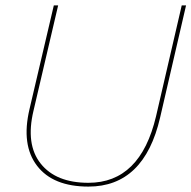

<svg xmlns="http://www.w3.org/2000/svg" viewBox="-20 -680 708 710"><path d="M307 10Q176 10 117 -67Q58 -144 89 -276L179 -660H195L104 -271Q74 -146 130.5 -75Q187 -4 307 -4Q499 -4 557 -250L652 -660H668L572 -245Q513 10 307 10Z"/></svg>

Font: Elaine Sans Thin
Style: Italic
Weight: 250
Italic angle: -13°
Designer: Wei Huang
Foundry: Wei Huang
Version: Version 2.001;December 24, 2019;FontCreator 12.0.0.2547 64-b